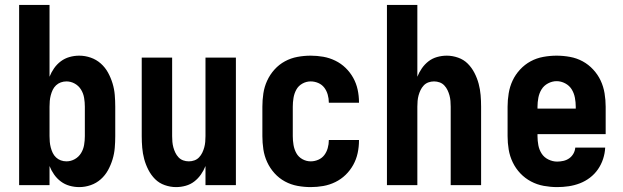

<svg xmlns="http://www.w3.org/2000/svg" viewBox="-20 -755 2540 783"><path d="M303 8Q283 8 263.5 2.5Q244 -3 228 -15Q212 -27 200.5 -43.5Q189 -60 182 -78V0H58V-735H182V-442Q189 -460 200.5 -476.5Q212 -493 228 -505Q244 -517 263.5 -522.5Q283 -528 303 -528Q327 -528 350 -520Q373 -512 391 -496Q409 -480 420.5 -459Q432 -438 439 -415Q446 -392 448 -368Q450 -344 450 -320V-200Q450 -176 448 -152Q446 -128 439 -105Q432 -82 420.5 -61Q409 -40 391 -24Q373 -8 350 0Q327 8 303 8ZM251 -97Q269 -97 285 -106Q301 -115 310.5 -130.5Q320 -146 323 -164Q326 -182 326 -200V-320Q326 -338 323 -356Q320 -374 310.5 -389.5Q301 -405 285 -414Q269 -423 251 -423Q239 -423 228 -419Q217 -415 208.5 -407Q200 -399 195 -388.5Q190 -378 187 -366.5Q184 -355 183 -343.5Q182 -332 182 -320V-200Q182 -188 183 -176.5Q184 -165 187 -153.5Q190 -142 195 -131.5Q200 -121 208.5 -113Q217 -105 228 -101Q239 -97 251 -97Z M698 8Q675 8 652 0Q629 -8 612.5 -24.5Q596 -41 585 -62.5Q574 -84 568 -106.5Q562 -129 560 -152.5Q558 -176 558 -200V-520H682V-200Q682 -188 683 -176.5Q684 -165 687 -154Q690 -143 695 -132.5Q700 -122 708 -113.5Q716 -105 727 -101Q738 -97 750 -97Q762 -97 773 -101Q784 -105 792 -113.5Q800 -122 805 -132.5Q810 -143 813 -154Q816 -165 817 -176.5Q818 -188 818 -200V-520H942V0H818V-78Q811 -60 799.5 -43.5Q788 -27 772.5 -15Q757 -3 737.5 2.5Q718 8 698 8Z M1247 8Q1220 8 1193 3Q1166 -2 1142 -15Q1118 -28 1099.5 -48.5Q1081 -69 1069.5 -94Q1058 -119 1054 -146Q1050 -173 1050 -200V-320Q1050 -347 1054 -374Q1058 -401 1069.5 -426Q1081 -451 1099.5 -471.5Q1118 -492 1142 -505Q1166 -518 1193 -523Q1220 -528 1247 -528Q1273 -528 1298.5 -523.5Q1324 -519 1347.5 -507.5Q1371 -496 1389.5 -478Q1408 -460 1420.5 -437.5Q1433 -415 1438.5 -389.5Q1444 -364 1444 -338V-336H1321V-337Q1321 -353 1316.5 -369Q1312 -385 1302.5 -397.5Q1293 -410 1278 -416.5Q1263 -423 1247 -423Q1229 -423 1213 -414Q1197 -405 1188.5 -389.5Q1180 -374 1177 -356Q1174 -338 1174 -320V-200Q1174 -182 1177 -164Q1180 -146 1188.5 -130.5Q1197 -115 1213 -106Q1229 -97 1247 -97Q1263 -97 1278 -103.5Q1293 -110 1302.5 -122.5Q1312 -135 1316.5 -151Q1321 -167 1321 -183V-184H1444V-182Q1444 -156 1438.5 -130.5Q1433 -105 1420.5 -82.5Q1408 -60 1389.5 -42Q1371 -24 1347.5 -12.5Q1324 -1 1298.5 3.5Q1273 8 1247 8Z M1558 0V-735H1682V-442Q1689 -460 1700.5 -476.5Q1712 -493 1727.5 -505Q1743 -517 1762.5 -522.5Q1782 -528 1802 -528Q1825 -528 1848 -520Q1871 -512 1887.5 -495.5Q1904 -479 1915 -457.5Q1926 -436 1932 -413.5Q1938 -391 1940 -367.5Q1942 -344 1942 -320V0H1818V-320Q1818 -332 1817 -343.5Q1816 -355 1813 -366Q1810 -377 1805 -387.5Q1800 -398 1792 -406.5Q1784 -415 1773 -419Q1762 -423 1750 -423Q1738 -423 1727 -419Q1716 -415 1708 -406.5Q1700 -398 1695 -387.5Q1690 -377 1687 -366Q1684 -355 1683 -343.5Q1682 -332 1682 -320V0Z M2252 8Q2225 8 2197.5 3Q2170 -2 2145.5 -15Q2121 -28 2102 -48Q2083 -68 2071 -93Q2059 -118 2054.5 -145Q2050 -172 2050 -200V-320Q2050 -347 2054.5 -374.5Q2059 -402 2070.5 -426.5Q2082 -451 2101 -471.5Q2120 -492 2144 -505Q2168 -518 2195.5 -523Q2223 -528 2250 -528Q2277 -528 2304.5 -523Q2332 -518 2356 -505Q2380 -492 2399 -471.5Q2418 -451 2429.5 -426.5Q2441 -402 2445.5 -374.5Q2450 -347 2450 -320V-208H2172V-200Q2172 -181 2175.5 -162.5Q2179 -144 2189 -128.5Q2199 -113 2216.5 -104.5Q2234 -96 2252 -96Q2265 -96 2278 -99Q2291 -102 2301.5 -109.5Q2312 -117 2318.5 -128.5Q2325 -140 2326 -153H2448Q2447 -130 2439.5 -107Q2432 -84 2418.5 -64.5Q2405 -45 2386 -30.5Q2367 -16 2345 -7.5Q2323 1 2299.5 4.5Q2276 8 2252 8ZM2172 -312H2328V-320Q2328 -338 2324.5 -356.5Q2321 -375 2311.5 -390.5Q2302 -406 2285 -415Q2268 -424 2250 -424Q2232 -424 2215 -415Q2198 -406 2188.5 -390.5Q2179 -375 2175.5 -356.5Q2172 -338 2172 -320Z"/></svg>

Font: Iosevka Curly Extrabold
Style: Regular
Weight: 800
Monospace: yes
Designer: Belleve Invis
Foundry: Belleve Invis
Version: Version 22.1.2; ttfautohint (v1.8.4)